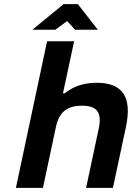

<svg xmlns="http://www.w3.org/2000/svg" viewBox="-20 -910 639 930"><path d="M208 -710 57 0H188L250 -291C265 -365 302 -398 377 -398C450 -398 474 -365 459 -291L397 0H527L590 -295C621 -442 573 -509 448 -509C381 -509 332 -489 293 -458H285L339 -710ZM137 -766H248L305 -808L344 -766H454L357 -890H288Z"/></svg>

Font: LT Wave Text Bold Italic
Style: Regular
Weight: 700
Designer: Daniel Lyons
Version: Version 2.5 (Glyphs App)